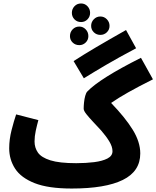

<svg xmlns="http://www.w3.org/2000/svg" viewBox="-20 -1065 901 1106"><path d="M447 -938Q424 -938 409 -953.5Q394 -969 394 -991Q394 -1013 409 -1029Q424 -1045 447 -1045Q469 -1045 484 -1029Q499 -1013 499 -991Q499 -969 484 -953.5Q469 -938 447 -938ZM558 -864Q536 -864 520.5 -879Q505 -894 505 -916Q505 -938 520.5 -954Q536 -970 558 -970Q580 -970 595.5 -954Q611 -938 611 -916Q611 -894 595.5 -879Q580 -864 558 -864ZM437 -805Q414 -805 398.5 -820Q383 -835 383 -857Q383 -880 398.5 -896Q414 -912 437 -912Q458 -912 473.5 -896Q489 -880 489 -857Q489 -835 473.5 -820Q458 -805 437 -805ZM463 -614 404 -713Q461 -750 533 -792.5Q605 -835 706 -892L764 -787Q664 -734 591.5 -691.5Q519 -649 463 -614ZM393 21Q258 21 179.5 -10Q101 -41 67 -93.5Q33 -146 33 -211Q33 -262 46.5 -315Q60 -368 73 -406L201 -373Q193 -344 186 -312Q179 -280 179 -250Q179 -214 198.5 -186Q218 -158 270 -141.5Q322 -125 419 -125Q475 -125 522.5 -131Q570 -137 599 -152Q628 -167 628 -194Q628 -220 609.5 -250.5Q591 -281 563 -313Q539 -339 516 -363.5Q493 -388 477.5 -407.5Q462 -427 462 -439Q462 -454 464 -474.5Q466 -495 471 -513Q476 -531 483 -538Q555 -613 792 -732L861 -608Q777 -566 718.5 -533Q660 -500 620 -472Q702 -387 745 -317Q788 -247 788 -181Q788 -78 687.5 -28.5Q587 21 393 21Z"/></svg>

Font: Noto Sans Arabic UI Cn XBd
Style: Regular
Weight: 800
Width: 3
Designer: Monotype Design Team, Nadine Chahine and Nizar Qandah
Foundry: Monotype Imaging Inc.
Version: Version 2.010; ttfautohint (v1.8.4.7-5d5b)